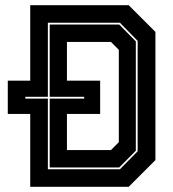

<svg xmlns="http://www.w3.org/2000/svg" viewBox="-20 -720 666 740"><path d="M96.5 0V-281H10V-409H96.5V-700H476L579 -597V-103L476 0ZM164.5 -67.5H442L510.5 -137V-562.5L442 -632.5H164.5V-347H77.5V-340H164.5ZM171.5 -74.5V-340H304.5V-347H171.5V-625.5H439.5L503.5 -560.5V-139L439.5 -74.5ZM238 -141.5H407.5L438 -172V-528L407.5 -558.5H238V-409H366V-281H238Z"/></svg>

Font: Tourney Expanded ExtraBold
Style: Regular
Weight: 800
Width: 7
Designer: Tyler Finck
Foundry: Etcetera Type Co
Version: Version 1.010; ttfautohint (v1.8.3)